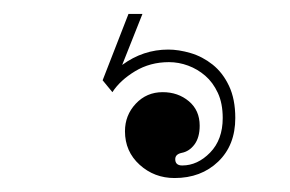

<svg xmlns="http://www.w3.org/2000/svg" viewBox="-20 -20 415 275"><path d="M155 73Q185 51 221 51Q236 51 253 56Q270 61 284.5 72.5Q299 84 308 103Q317 122 317 149Q317 188 292.5 211.5Q268 235 230 235Q201 235 180 216Q159 197 159 168Q159 145 174.5 128.5Q190 112 213 112Q235 112 250.5 125Q266 138 266 160Q266 177 258.5 187Q251 197 240 199Q231 201 231 208Q231 217 241 217Q263 217 281 198.5Q299 180 299 149Q299 128 292 113Q285 98 274 88.5Q263 79 249.5 74Q236 69 222 69Q195 69 173.5 82Q152 95 141 112L127 95L164 0H184Z"/></svg>

Font: Elsie
Style: Regular
Weight: 400
Designer: Alejandro Inler
Foundry: Alejandro Inler
Version: 1.001